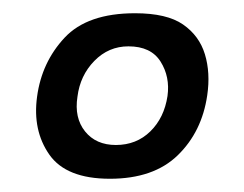

<svg xmlns="http://www.w3.org/2000/svg" viewBox="-20 -611 369 290"><path d="M146 -341Q80 -341 54.5 -377.5Q29 -414 36 -465Q43 -517 77.5 -554Q112 -591 184 -591Q232 -591 256.5 -574Q281 -557 289.5 -529Q298 -501 293 -467Q285 -412 248.5 -376.5Q212 -341 146 -341ZM155 -392Q186 -392 207 -412.5Q228 -433 233 -466Q237 -495 222.5 -518Q208 -541 174 -541Q144 -541 122.5 -519Q101 -497 97 -465Q92 -433 108.5 -412.5Q125 -392 155 -392Z"/></svg>

Font: Alumni Sans Thin
Style: Bold Italic
Weight: 700
Italic angle: -8°
Version: Version 1.016